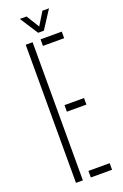

<svg xmlns="http://www.w3.org/2000/svg" viewBox="-177 -994 669 1045"><g transform="rotate(-20 157.0 -471.5)"><path d="M70 0V-800H110V0ZM156 0V-38H279V0ZM156 -381V-419H269V-381ZM156 -762V-800H279V-762ZM156 -838 88 -943H127L173 -868L219 -943H257L189 -838Z"/></g></svg>

Font: Big Shoulders Stencil Text Thin
Style: Regular
Weight: 100
Designer: Patric King
Foundry: XO Type Co
Version: Version 2.001